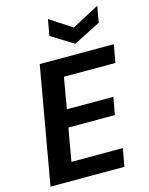

<svg xmlns="http://www.w3.org/2000/svg" viewBox="-136 -1024 863 1109"><g transform="rotate(-15 295.5 -469.5)"><path d="M25 0 148 -700H591L572 -593H264L232 -407H510L491 -303H213L179 -107H486L467 0ZM556 -939 539 -842 377 -760 244 -842 261 -939 393 -853Z"/></g></svg>

Font: DM Sans
Style: Bold Italic
Weight: 700
Italic angle: -10°
Designer: Colophon Foundry, Jonny Pinhorn
Foundry: Colophon Foundry
Version: Version 4.004;gftools[0.9.30]